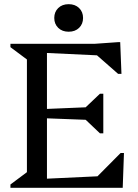

<svg xmlns="http://www.w3.org/2000/svg" viewBox="-20 -900 659 920"><path d="M30 0V-16L109 -75V-615L30 -674V-690H205V0ZM187 0V-43L528 -59V0ZM433 0V-41L558 -167H574L568 0ZM443 -324 178 -334V-377L443 -388ZM459 -261 379 -337V-375L459 -451H475V-261ZM528 -631 187 -647V-690H528ZM546 -546 432 -646V-690L545 -698H556L562 -546ZM309 -748Q278 -748 259 -766.5Q240 -785 240 -814Q240 -843 259 -861.5Q278 -880 309 -880Q340 -880 359 -861.5Q378 -843 378 -814Q378 -785 359 -766.5Q340 -748 309 -748Z"/></svg>

Font: Platypi Light
Style: Regular
Weight: 300
Designer: David Sargent
Foundry: Bolt Cutter Type
Version: Version 1.200